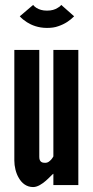

<svg xmlns="http://www.w3.org/2000/svg" viewBox="-20 -749 377 777"><path d="M280 -683C263 -666 243 -652 216 -643C203 -638 187 -636 170 -636C135 -636 108 -647 89 -659C78 -666 68 -674 60 -683L114 -729C121 -720 132 -713 146 -709C153 -707 161 -706 170 -706C189 -706 202 -710 213 -717C219 -720 224 -724 228 -729ZM196 -547H297V0H196V-46C194 -45 190 -41 185 -36C173 -24 159 -10 141 0C132 5 123 8 114 8C87 8 68 -8 56 -29C44 -49 38 -76 38 -99V-547H139V-114C139 -93 151 -90 163 -90C174 -90 180 -96 187 -103C190 -106 193 -111 196 -116Z"/></svg>

Font: League Gothic
Style: Regular
Weight: 400
Designer: The League of Moveable Type
Version: Version 1.560;PS 001.560;hotconv 1.0.56;makeotf.lib2.0.21325